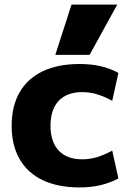

<svg xmlns="http://www.w3.org/2000/svg" viewBox="-20 -810 587 840"><path d="M328 10Q234 10 167.5 -21.5Q101 -53 66 -113.5Q31 -174 31 -260Q31 -346 66 -406.5Q101 -467 167.5 -498.5Q234 -530 328 -530Q377 -530 418 -521Q459 -512 498 -491L471 -369Q436 -388 404.5 -397.5Q373 -407 340 -407Q273 -407 237 -369Q201 -331 201 -260Q201 -189 237 -151Q273 -113 340 -113Q373 -113 404.5 -122.5Q436 -132 471 -151L498 -29Q459 -9 418 0.5Q377 10 328 10ZM372 -570H222L293 -790H493Z"/></svg>

Font: M PLUS 1 ExtraBold
Style: Regular
Weight: 800
Designer: Coji Morishita
Foundry: UNDERFOREST DESIGN
Version: Version 1.001